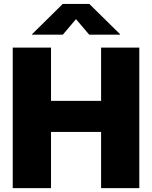

<svg xmlns="http://www.w3.org/2000/svg" viewBox="-20 -974 788 994"><path d="M45.9 0V-727.5H244.1V-451.7H503.4V-727.5H701.2V0H503.4V-291H244.1V0ZM305.2 -794.4H146V-796.9L304.7 -953.6H442.4L601.6 -796.9V-794.4H441.9L373.5 -875Z"/></svg>

Font: Inter 16pt Black
Style: Regular
Weight: 900
Version: Version 4.001;git-66647c0bb